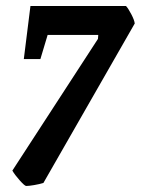

<svg xmlns="http://www.w3.org/2000/svg" viewBox="-20 -491 467 637"><path d="M427 -413 124 116Q111 120 93.5 123Q76 126 67 126Q62 126 45.5 107.5Q29 89 21 75L305 -362L306 -375H138L114 -295H59L81 -471H398Q405 -464 415.5 -444Q426 -424 427 -413Z"/></svg>

Font: Grenze SemiBold
Style: Italic
Weight: 600
Italic angle: -10°
Designer: Renata Polastri
Foundry: Omnibus-Type
Version: Version 1.002; ttfautohint (v1.8)